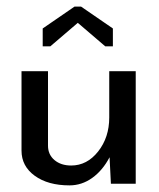

<svg xmlns="http://www.w3.org/2000/svg" viewBox="-20 -555 480 580"><path d="M225 -535 321 -469V-415H298L215 -486L132 -415H109V-469L205 -535ZM45 -340H125V-115Q125 -88 144.5 -71.5Q164 -55 195 -55Q243 -55 276.5 -97.5Q310 -140 310 -200V-340H390V0H315L311 -80Q290 -40 258.5 -17.5Q227 5 190 5Q125 5 85 -24Q45 -53 45 -100Z"/></svg>

Font: Glametrix
Style: Bold
Weight: 700
Designer: gluk
Foundry: gluk
Version: Version 0.40